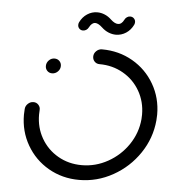

<svg xmlns="http://www.w3.org/2000/svg" viewBox="-49 -709 682 756"><g transform="rotate(5 291.5 -331.0)"><path d="M121.9 -434.8Q121.9 -447.8 131.3 -457.4Q140.7 -467 153.7 -467Q165.2 -467 173 -459.3Q180.7 -451.5 180.7 -440Q180.7 -427 171.1 -417.6Q161.5 -408.1 148.5 -408.1Q137 -408.1 129.4 -415.9Q121.9 -423.7 121.9 -434.8ZM304.4 -487.8Q304.4 -500.7 314.1 -510Q323.7 -519.3 336.7 -519.3Q403.3 -519.3 458 -487.8Q512.6 -456.3 543.9 -402Q575.2 -347.8 575.2 -282.2Q575.2 -271.1 574.1 -259.3Q567.8 -188.5 527.6 -128.9Q487.4 -69.3 424.6 -34.3Q361.9 0.7 291.1 0.7Q224.4 0.7 169.8 -30.7Q115.2 -62.2 83.9 -116.5Q52.6 -170.7 52.6 -236.3Q52.6 -247.8 53.7 -259.3Q54.8 -271.5 64.3 -280.2Q73.7 -288.9 85.9 -288.9Q97.8 -288.9 105.7 -280.2Q113.7 -271.5 112.6 -259.3Q111.9 -247.4 111.9 -241.5Q111.9 -190.7 135.9 -148.7Q160 -106.7 202.2 -82.4Q244.4 -58.1 296.3 -58.1Q351.1 -58.1 399.6 -85.2Q448.1 -112.2 479.3 -158.3Q510.4 -204.4 515.2 -259.3Q515.9 -271.1 515.9 -277Q515.9 -327.8 491.9 -369.8Q467.8 -411.9 425.6 -436.1Q383.3 -460.4 331.5 -460.4Q320 -460.4 312.2 -468.3Q304.4 -476.3 304.4 -487.8ZM435.9 -657.8Q444.8 -657.8 450.7 -651.9Q456.7 -645.9 456.7 -637.4Q456.7 -632.2 454.4 -627Q444.1 -605.6 425.6 -593.5Q407 -581.5 385.6 -581.5Q371.1 -581.5 356.5 -587.4Q341.9 -593.3 329.3 -605.2Q313 -620.4 301.1 -620.4Q287.4 -620.4 277.4 -601.1Q274.4 -594.8 268.3 -590.7Q262.2 -586.7 255.2 -586.7Q246.3 -586.7 240.6 -592.6Q234.8 -598.5 234.8 -607Q234.8 -612.6 237 -617.4Q247.4 -638.9 265.7 -650.9Q284.1 -663 305.6 -663Q320.4 -663 334.8 -657Q349.3 -651.1 361.9 -638.9Q377.4 -624.4 390.4 -624.4Q404.8 -624.4 414.1 -643.3Q417 -649.6 423 -653.7Q428.9 -657.8 435.9 -657.8Z"/></g></svg>

Font: 26F Galaxy Sans Medium
Style: Italic
Weight: 500
Italic angle: -5°
Designer: C₂₉H₂₅N₃O₅
Version: Version 1.200